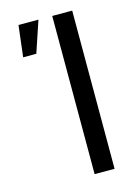

<svg xmlns="http://www.w3.org/2000/svg" viewBox="-112 -791 615 853"><g transform="rotate(-15 195.5 -364.0)"><path d="M306.6 -727.5V0H214.8V-727.5ZM42.5 -583.5 59.6 -727.5H151.4L103 -583.5Z"/></g></svg>

Font: Inter 18pt
Style: Regular
Weight: 400
Designer: Rasmus Andersson
Foundry: rsms
Version: Version 4.001;git-66647c0bb